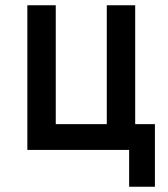

<svg xmlns="http://www.w3.org/2000/svg" viewBox="-20 -570 640 730"><path d="M569 140V-98H494V-550H386V-98H192V-550H84V0H471V140Z"/></svg>

Font: Tekne LDO SemiBold
Style: Regular
Weight: 600
Monospace: yes
Designer: Alessio Laiso, Mario Rullo, Paolo Rosset
Foundry: Alessio Laiso
Version: Version 1.000;hotconv 1.0.109;makeotfexe 2.5.65596